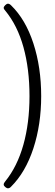

<svg xmlns="http://www.w3.org/2000/svg" viewBox="-34 -804 294 1035"><path d="M9 -784Q17 -784 26 -775Q104 -699 146 -570Q188 -441 188 -286Q188 -133 146 -4.5Q104 124 26 202Q18 211 9 211Q2 211 -6 204Q-14 197 -14 191Q-14 183 -6 174Q59 94 92 -23.5Q125 -141 125 -286Q125 -432 92.5 -549.5Q60 -667 -6 -747Q-14 -755 -14 -762Q-14 -768 -6 -776Q2 -784 9 -784Z"/></svg>

Font: Asap Condensed Light
Style: Regular
Weight: 300
Width: 3
Designer: Pablo Cosgaya
Foundry: Omnibus-Type
Version: Version 3.001; ttfautohint (v1.8.4.7-5d5b)